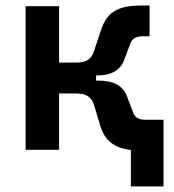

<svg xmlns="http://www.w3.org/2000/svg" viewBox="-20 -540 626 692"><path d="M72.3 0V-517.6H192.9V-314.5H253.9Q282.7 -314.5 297.4 -324.5Q312 -334.5 318.4 -354.5L344.7 -433.6Q360.8 -481.4 393.6 -500.7Q426.3 -520 485.4 -520H519V-409.2H493.2Q459 -409.2 449.7 -382.8L428.2 -325.7Q408.2 -268.1 329.6 -268.1H326.2V-249.5H334.5Q418 -249.5 438 -191.9L459.5 -134.8Q468.8 -108.4 502.9 -108.4H569.3V131.8H451.7V0.5Q407.2 -4.9 381.1 -24.7Q355 -44.4 342.3 -84L318.4 -163.1Q312 -183.1 297.4 -193.1Q282.7 -203.1 253.9 -203.1H192.9V0Z"/></svg>

Font: Cascadia Code SemiBold
Style: Regular
Weight: 600
Monospace: yes
Designer: Aaron Bell
Foundry: Saja Typeworks
Version: Version 2404.023; ttfautohint (v1.8.4)